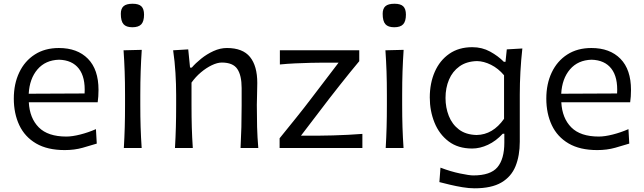

<svg xmlns="http://www.w3.org/2000/svg" viewBox="-20 -790 3436 1025"><path d="M325.7 11.2Q232.9 11.2 172.6 -24.2Q112.3 -59.6 83 -121.8Q53.7 -184.1 53.7 -263.7Q53.7 -342.3 82.8 -403.3Q111.8 -464.4 165.8 -499Q219.7 -533.7 294.4 -533.7Q393.1 -533.7 449.5 -476.3Q505.9 -418.9 505.9 -310.1Q505.9 -274.4 501.5 -244.1H133.8Q138.2 -159.2 187 -110.1Q235.8 -61 334 -61Q365.7 -61 408.2 -71.8Q450.7 -82.5 492.2 -100.6L496.6 -23.4Q465.3 -13.7 421.4 -1.2Q377.4 11.2 325.7 11.2ZM431.6 -291Q436.5 -377.4 401.1 -423.3Q365.7 -469.2 295.4 -471.2Q222.7 -469.2 180.2 -419.7Q137.7 -370.1 133.3 -289.6Z M641.1 0Q644.5 -58.1 646 -111.8Q647.5 -165.5 647.5 -230V-282.7Q647.5 -352.5 645.5 -408.2Q643.6 -463.9 639.6 -521.5L736.8 -523.9Q732.9 -465.3 731 -409.2Q729 -353 729 -282.7V-230Q729 -165.5 730.7 -111.8Q732.4 -58.1 736.3 0ZM686.5 -644.5Q653.8 -644.5 639.4 -660.9Q625 -677.2 625 -716.3Q625 -744.1 639.9 -757.1Q654.8 -770 688 -770Q720.7 -770 734.9 -756.1Q749 -742.2 749 -711.9Q749 -676.3 734.4 -660.4Q719.7 -644.5 686.5 -644.5Z M914.1 0Q917.5 -58.1 918.9 -111.8Q920.4 -165.5 920.4 -230V-282.7Q920.4 -340.3 916.7 -400.9Q913.1 -461.4 904.3 -521.5L984.9 -526.4L994.6 -429.2H1003.9Q1023.9 -452.6 1054 -476.8Q1084 -501 1119.6 -517.3Q1155.3 -533.7 1191.4 -533.7Q1275.9 -533.7 1314.7 -485.8Q1353.5 -438 1353.5 -347.2Q1353.5 -313 1352.3 -283.2Q1351.1 -253.4 1351.1 -230Q1351.1 -165.5 1352.5 -111.8Q1354 -58.1 1358.9 0H1264.2Q1267.1 -58.1 1268.6 -111.3Q1270 -164.6 1270 -226.6V-319.8Q1270 -387.7 1246.8 -421.9Q1223.6 -456.1 1164.1 -456.1Q1140.6 -456.1 1110.8 -441.9Q1081.1 -427.7 1052.5 -403.6Q1023.9 -379.4 1002.4 -349.1V-226.6Q1002.4 -164.6 1003.9 -111.3Q1005.4 -58.1 1009.3 0Z M1472.7 0V-51.8Q1518.6 -108.4 1561.8 -162.1Q1605 -215.8 1641.6 -264.2L1787.6 -455.6H1707Q1678.7 -455.6 1638.9 -454.6Q1599.1 -453.6 1556.2 -451.7Q1513.2 -449.7 1474.1 -445.8V-521.5H1897.9V-463.4Q1877 -438.5 1849.4 -404.5Q1821.8 -370.6 1793 -334Q1764.2 -297.4 1738.3 -264.2L1586.9 -65.9H1689.5Q1718.3 -65.9 1757.3 -67.1Q1796.4 -68.4 1837.9 -70.3Q1879.4 -72.3 1914.6 -75.2V0Z M2039.1 0Q2042.5 -58.1 2043.9 -111.8Q2045.4 -165.5 2045.4 -230V-282.7Q2045.4 -352.5 2043.5 -408.2Q2041.5 -463.9 2037.6 -521.5L2134.8 -523.9Q2130.9 -465.3 2128.9 -409.2Q2127 -353 2127 -282.7V-230Q2127 -165.5 2128.7 -111.8Q2130.4 -58.1 2134.3 0ZM2084.5 -644.5Q2051.8 -644.5 2037.4 -660.9Q2022.9 -677.2 2022.9 -716.3Q2022.9 -744.1 2037.8 -757.1Q2052.7 -770 2085.9 -770Q2118.7 -770 2132.8 -756.1Q2147 -742.2 2147 -711.9Q2147 -676.3 2132.3 -660.4Q2117.7 -644.5 2084.5 -644.5Z M2513.2 215.3Q2483.9 215.3 2448.7 209.5Q2413.6 203.6 2380.9 195.8Q2348.1 188 2325.7 182.1L2331.5 105Q2385.3 125.5 2435.5 136Q2485.8 146.5 2506.8 146.5Q2598.6 146.5 2635.5 102.8Q2672.4 59.1 2672.4 -28.8V-76.2H2664.1Q2627.9 -37.1 2585.2 -17.1Q2542.5 2.9 2500.5 2.9Q2425.3 2.9 2375 -35.2Q2324.7 -73.2 2299.6 -135.5Q2274.4 -197.8 2274.4 -269.5Q2274.4 -345.7 2301 -406.5Q2327.6 -467.3 2378.4 -502.7Q2429.2 -538.1 2501.5 -538.1Q2553.7 -538.1 2596.4 -514.6Q2639.2 -491.2 2669.9 -460H2678.7L2685.5 -526.4L2768.6 -531.2Q2761.7 -469.2 2758.3 -407Q2754.9 -344.7 2754.9 -285.2V-33.7Q2754.9 41 2732.2 97.2Q2709.5 153.3 2656.7 184.3Q2604 215.3 2513.2 215.3ZM2524.4 -69.3Q2611.3 -70.8 2670.9 -155.8V-388.2Q2640.1 -424.8 2601.3 -444.1Q2562.5 -463.4 2526.4 -463.9Q2470.2 -462.4 2432.9 -435.5Q2395.5 -408.7 2377 -364.7Q2358.4 -320.8 2358.4 -267.1Q2358.4 -215.8 2376 -171.1Q2393.6 -126.5 2430.2 -98.6Q2466.8 -70.8 2524.4 -69.3Z M3168.5 11.2Q3075.7 11.2 3015.4 -24.2Q2955.1 -59.6 2925.8 -121.8Q2896.5 -184.1 2896.5 -263.7Q2896.5 -342.3 2925.5 -403.3Q2954.6 -464.4 3008.5 -499Q3062.5 -533.7 3137.2 -533.7Q3235.8 -533.7 3292.2 -476.3Q3348.6 -418.9 3348.6 -310.1Q3348.6 -274.4 3344.2 -244.1H2976.6Q2981 -159.2 3029.8 -110.1Q3078.6 -61 3176.8 -61Q3208.5 -61 3251 -71.8Q3293.5 -82.5 3335 -100.6L3339.4 -23.4Q3308.1 -13.7 3264.2 -1.2Q3220.2 11.2 3168.5 11.2ZM3274.4 -291Q3279.3 -377.4 3243.9 -423.3Q3208.5 -469.2 3138.2 -471.2Q3065.4 -469.2 3022.9 -419.7Q2980.5 -370.1 2976.1 -289.6Z"/></svg>

Font: Pinar DS4-Regular
Style: Regular
Weight: 400
Designer: Amin Abedi
Version: Version 2.000